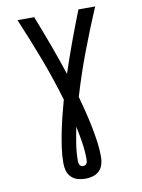

<svg xmlns="http://www.w3.org/2000/svg" viewBox="-101 -803 802 1086"><g transform="rotate(-10 300.0 -260.0)"><path d="M300 215Q278 215 256.5 209Q235 203 219.5 187.5Q204 172 198 151Q192 130 192 108Q192 63 198.5 18Q205 -27 214 -71.5Q223 -116 234 -160Q245 -204 257 -247Q220 -372 174 -493.5Q128 -615 77 -735H173Q207 -649 239 -562Q271 -475 300 -387Q329 -475 361 -562Q393 -649 427 -735H523Q472 -615 426 -493.5Q380 -372 343 -247Q355 -204 366 -160Q377 -116 386 -71.5Q395 -27 401.5 18Q408 63 408 108Q408 130 402 151Q396 172 380.5 187.5Q365 203 343.5 209Q322 215 300 215ZM300 142Q306 142 311.5 139.5Q317 137 320 131.5Q323 126 324 120Q325 114 325 108Q325 60 317.5 12Q310 -36 300 -84Q290 -36 282.5 12Q275 60 275 108Q275 114 276 120Q277 126 280 131.5Q283 137 288.5 139.5Q294 142 300 142Z"/></g></svg>

Font: Iosevka Custom Medium Extended
Style: Regular
Weight: 500
Width: 7
Monospace: yes
Designer: Belleve Invis
Foundry: Belleve Invis
Version: Version 11.2.4; ttfautohint (v1.8.4)